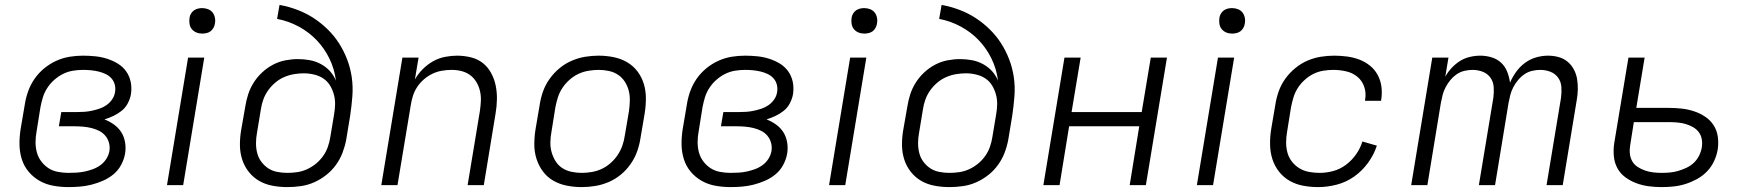

<svg xmlns="http://www.w3.org/2000/svg" viewBox="-20 -755 7140 783"><path d="M259 8Q228 8 197.5 2.5Q167 -3 141.5 -17.5Q116 -32 97 -54.5Q78 -77 69 -105.5Q60 -134 59.5 -165Q59 -196 64 -228L81 -328Q85 -355 94.5 -382Q104 -409 120.5 -433Q137 -457 160 -476Q183 -495 209.5 -507Q236 -519 263.5 -523.5Q291 -528 318 -528Q343 -528 368 -525.5Q393 -523 416.5 -515.5Q440 -508 460.5 -495.5Q481 -483 494.5 -464Q508 -445 513 -421Q518 -397 514 -371Q511 -353 501.5 -334.5Q492 -316 476.5 -303.5Q461 -291 443 -282.5Q425 -274 406 -268Q427 -260 445 -247Q463 -234 474.5 -216Q486 -198 490 -175Q494 -152 490 -128Q486 -105 474 -82.5Q462 -60 442.5 -44Q423 -28 400 -18Q377 -8 353.5 -2Q330 4 306 6Q282 8 259 8ZM259 -50Q276 -50 292.5 -51Q309 -52 325.5 -55.5Q342 -59 358.5 -65Q375 -71 389.5 -81.5Q404 -92 413.5 -107Q423 -122 426 -138Q429 -156 424.5 -172.5Q420 -189 409.5 -201.5Q399 -214 384 -221.5Q369 -229 352.5 -233Q336 -237 318.5 -238.5Q301 -240 283 -240H220L230 -298H293Q308 -298 323.5 -299Q339 -300 355 -303.5Q371 -307 386 -312Q401 -317 414.5 -326.5Q428 -336 437.5 -350Q447 -364 449 -379Q452 -395 448 -410Q444 -425 434 -436Q424 -447 410 -453.5Q396 -460 381 -463.5Q366 -467 350.5 -468.5Q335 -470 318 -470Q298 -470 277 -466.5Q256 -463 237 -453.5Q218 -444 201.5 -429.5Q185 -415 173 -396.5Q161 -378 155 -358.5Q149 -339 145 -318L129 -218Q125 -197 125 -175Q125 -153 130.5 -133Q136 -113 148.5 -96.5Q161 -80 178 -69Q195 -58 216.5 -54Q238 -50 259 -50Z M661 0 747 -520H813L727 0ZM805 -618Q792 -618 781 -622.5Q770 -627 762.5 -636Q755 -645 753 -657.5Q751 -670 753 -683Q754 -691 759 -699.5Q764 -708 771.5 -713Q779 -718 787.5 -720Q796 -722 804 -722Q817 -722 828.5 -717.5Q840 -713 847 -704Q854 -695 856.5 -682.5Q859 -670 856 -657Q855 -649 850 -640.5Q845 -632 838 -627Q831 -622 822 -620Q813 -618 805 -618Z M1152 8Q1121 8 1091.5 2.5Q1062 -3 1037.5 -17Q1013 -31 995 -53.5Q977 -76 968 -103.5Q959 -131 958.5 -161Q958 -191 963 -222L980 -319Q984 -345 992 -370Q1000 -395 1014.5 -418Q1029 -441 1049.5 -460Q1070 -479 1094 -491.5Q1118 -504 1144 -509Q1170 -514 1195 -514Q1220 -514 1244 -509.5Q1268 -505 1289 -493.5Q1310 -482 1325.5 -465Q1341 -448 1350 -426Q1344 -474 1323.5 -516Q1303 -558 1271.5 -591Q1240 -624 1198.5 -646.5Q1157 -669 1110 -678L1120 -735Q1158 -728 1193.5 -714.5Q1229 -701 1259.5 -681Q1290 -661 1316.5 -635Q1343 -609 1362.5 -578.5Q1382 -548 1395.5 -513Q1409 -478 1414.5 -440Q1420 -402 1417 -362.5Q1414 -323 1408 -283L1392 -186Q1387 -159 1377 -132.5Q1367 -106 1350 -82.5Q1333 -59 1310 -41Q1287 -23 1261 -11.5Q1235 0 1207 4Q1179 8 1152 8ZM1152 -50Q1172 -50 1192.5 -53Q1213 -56 1232.5 -65Q1252 -74 1268.5 -87.5Q1285 -101 1297.5 -118.5Q1310 -136 1317 -156Q1324 -176 1327 -196L1342 -286Q1346 -308 1346.5 -329Q1347 -350 1341.5 -370Q1336 -390 1325.5 -407Q1315 -424 1298.5 -435Q1282 -446 1261 -451Q1240 -456 1219 -456Q1199 -456 1178.5 -452.5Q1158 -449 1138.5 -440.5Q1119 -432 1102.5 -418Q1086 -404 1073.5 -386.5Q1061 -369 1054 -349.5Q1047 -330 1044 -310L1028 -213Q1024 -192 1024 -171Q1024 -150 1029 -130.5Q1034 -111 1046 -95Q1058 -79 1074 -68.5Q1090 -58 1110.5 -54Q1131 -50 1152 -50Z M1535 0 1621 -520H1687L1672 -431Q1685 -454 1704 -473Q1723 -492 1746 -505Q1769 -518 1794.5 -523Q1820 -528 1844 -528Q1873 -528 1901 -521Q1929 -514 1949.5 -497.5Q1970 -481 1983 -457Q1996 -433 2001.5 -406Q2007 -379 2006.5 -350Q2006 -321 2001 -292L1953 0H1887L1937 -302Q1940 -322 1941 -343Q1942 -364 1937.5 -383.5Q1933 -403 1923 -420Q1913 -437 1897.5 -448.5Q1882 -460 1862.5 -465Q1843 -470 1822 -470Q1802 -470 1782 -466.5Q1762 -463 1744 -454.5Q1726 -446 1709.5 -432Q1693 -418 1681.5 -400.5Q1670 -383 1664 -364Q1658 -345 1655 -325L1601 0Z M2352 8Q2321 8 2291 2Q2261 -4 2236 -18.5Q2211 -33 2194 -56Q2177 -79 2168 -107Q2159 -135 2159 -166Q2159 -197 2164 -228L2181 -328Q2185 -355 2194.5 -382Q2204 -409 2221.5 -433.5Q2239 -458 2262 -477Q2285 -496 2312 -507.5Q2339 -519 2366.5 -523.5Q2394 -528 2421 -528Q2452 -528 2482 -522Q2512 -516 2537 -501.5Q2562 -487 2579.5 -464Q2597 -441 2605.5 -413Q2614 -385 2614 -354Q2614 -323 2609 -292L2592 -192Q2588 -165 2578.5 -138Q2569 -111 2552 -86.5Q2535 -62 2512 -43Q2489 -24 2462 -12.5Q2435 -1 2407 3.5Q2379 8 2352 8ZM2352 -50Q2372 -50 2393 -53.5Q2414 -57 2433.5 -66Q2453 -75 2470 -90Q2487 -105 2499 -123Q2511 -141 2518 -161Q2525 -181 2528 -202L2545 -302Q2548 -323 2548.5 -344.5Q2549 -366 2544 -385.5Q2539 -405 2528 -422Q2517 -439 2500.5 -450Q2484 -461 2463.5 -465.5Q2443 -470 2422 -470Q2402 -470 2380.5 -466.5Q2359 -463 2339.5 -454Q2320 -445 2303 -430Q2286 -415 2274 -397Q2262 -379 2255.5 -359Q2249 -339 2245 -318L2229 -218Q2225 -197 2224.5 -175.5Q2224 -154 2229.5 -134.5Q2235 -115 2245.5 -98Q2256 -81 2272.5 -70Q2289 -59 2310 -54.5Q2331 -50 2352 -50Z M2959 8Q2928 8 2897.5 2.5Q2867 -3 2841.5 -17.5Q2816 -32 2797 -54.5Q2778 -77 2769 -105.5Q2760 -134 2759.5 -165Q2759 -196 2764 -228L2781 -328Q2785 -355 2794.5 -382Q2804 -409 2820.5 -433Q2837 -457 2860 -476Q2883 -495 2909.5 -507Q2936 -519 2963.5 -523.5Q2991 -528 3018 -528Q3043 -528 3068 -525.5Q3093 -523 3116.5 -515.5Q3140 -508 3160.5 -495.5Q3181 -483 3194.5 -464Q3208 -445 3213 -421Q3218 -397 3214 -371Q3211 -353 3201.5 -334.5Q3192 -316 3176.5 -303.5Q3161 -291 3143 -282.5Q3125 -274 3106 -268Q3127 -260 3145 -247Q3163 -234 3174.5 -216Q3186 -198 3190 -175Q3194 -152 3190 -128Q3186 -105 3174 -82.5Q3162 -60 3142.5 -44Q3123 -28 3100 -18Q3077 -8 3053.5 -2Q3030 4 3006 6Q2982 8 2959 8ZM2959 -50Q2976 -50 2992.5 -51Q3009 -52 3025.5 -55.5Q3042 -59 3058.5 -65Q3075 -71 3089.5 -81.5Q3104 -92 3113.5 -107Q3123 -122 3126 -138Q3129 -156 3124.5 -172.5Q3120 -189 3109.5 -201.5Q3099 -214 3084 -221.5Q3069 -229 3052.5 -233Q3036 -237 3018.5 -238.5Q3001 -240 2983 -240H2920L2930 -298H2993Q3008 -298 3023.5 -299Q3039 -300 3055 -303.5Q3071 -307 3086 -312Q3101 -317 3114.5 -326.5Q3128 -336 3137.5 -350Q3147 -364 3149 -379Q3152 -395 3148 -410Q3144 -425 3134 -436Q3124 -447 3110 -453.5Q3096 -460 3081 -463.5Q3066 -467 3050.5 -468.5Q3035 -470 3018 -470Q2998 -470 2977 -466.5Q2956 -463 2937 -453.5Q2918 -444 2901.5 -429.5Q2885 -415 2873 -396.5Q2861 -378 2855 -358.5Q2849 -339 2845 -318L2829 -218Q2825 -197 2825 -175Q2825 -153 2830.5 -133Q2836 -113 2848.5 -96.5Q2861 -80 2878 -69Q2895 -58 2916.5 -54Q2938 -50 2959 -50Z M3361 0 3447 -520H3513L3427 0ZM3505 -618Q3492 -618 3481 -622.5Q3470 -627 3462.5 -636Q3455 -645 3453 -657.5Q3451 -670 3453 -683Q3454 -691 3459 -699.5Q3464 -708 3471.5 -713Q3479 -718 3487.5 -720Q3496 -722 3504 -722Q3517 -722 3528.5 -717.5Q3540 -713 3547 -704Q3554 -695 3556.5 -682.5Q3559 -670 3556 -657Q3555 -649 3550 -640.5Q3545 -632 3538 -627Q3531 -622 3522 -620Q3513 -618 3505 -618Z M3852 8Q3821 8 3791.5 2.5Q3762 -3 3737.5 -17Q3713 -31 3695 -53.5Q3677 -76 3668 -103.5Q3659 -131 3658.5 -161Q3658 -191 3663 -222L3680 -319Q3684 -345 3692 -370Q3700 -395 3714.5 -418Q3729 -441 3749.5 -460Q3770 -479 3794 -491.5Q3818 -504 3844 -509Q3870 -514 3895 -514Q3920 -514 3944 -509.5Q3968 -505 3989 -493.5Q4010 -482 4025.5 -465Q4041 -448 4050 -426Q4044 -474 4023.5 -516Q4003 -558 3971.5 -591Q3940 -624 3898.5 -646.5Q3857 -669 3810 -678L3820 -735Q3858 -728 3893.5 -714.5Q3929 -701 3959.5 -681Q3990 -661 4016.5 -635Q4043 -609 4062.5 -578.5Q4082 -548 4095.5 -513Q4109 -478 4114.5 -440Q4120 -402 4117 -362.5Q4114 -323 4108 -283L4092 -186Q4087 -159 4077 -132.5Q4067 -106 4050 -82.5Q4033 -59 4010 -41Q3987 -23 3961 -11.5Q3935 0 3907 4Q3879 8 3852 8ZM3852 -50Q3872 -50 3892.5 -53Q3913 -56 3932.5 -65Q3952 -74 3968.5 -87.5Q3985 -101 3997.5 -118.5Q4010 -136 4017 -156Q4024 -176 4027 -196L4042 -286Q4046 -308 4046.5 -329Q4047 -350 4041.5 -370Q4036 -390 4025.5 -407Q4015 -424 3998.5 -435Q3982 -446 3961 -451Q3940 -456 3919 -456Q3899 -456 3878.5 -452.5Q3858 -449 3838.5 -440.5Q3819 -432 3802.5 -418Q3786 -404 3773.5 -386.5Q3761 -369 3754 -349.5Q3747 -330 3744 -310L3728 -213Q3724 -192 3724 -171Q3724 -150 3729 -130.5Q3734 -111 3746 -95Q3758 -79 3774 -68.5Q3790 -58 3810.5 -54Q3831 -50 3852 -50Z M4235 0 4321 -520H4387L4350 -298H4636L4673 -520H4739L4653 0H4587L4626 -240H4340L4301 0Z M4861 0 4947 -520H5013L4927 0ZM5005 -618Q4992 -618 4981 -622.5Q4970 -627 4962.5 -636Q4955 -645 4953 -657.5Q4951 -670 4953 -683Q4954 -691 4959 -699.5Q4964 -708 4971.5 -713Q4979 -718 4987.5 -720Q4996 -722 5004 -722Q5017 -722 5028.5 -717.5Q5040 -713 5047 -704Q5054 -695 5056.5 -682.5Q5059 -670 5056 -657Q5055 -649 5050 -640.5Q5045 -632 5038 -627Q5031 -622 5022 -620Q5013 -618 5005 -618Z M5356 8Q5325 8 5295 2.5Q5265 -3 5239.5 -17.5Q5214 -32 5196 -55Q5178 -78 5169 -106Q5160 -134 5159.5 -165.5Q5159 -197 5164 -228L5181 -328Q5185 -355 5194.5 -382Q5204 -409 5221 -433Q5238 -457 5261.5 -476.5Q5285 -496 5311.5 -507.5Q5338 -519 5366 -523.5Q5394 -528 5421 -528Q5447 -528 5473.5 -524.5Q5500 -521 5523.5 -512Q5547 -503 5566.5 -487.5Q5586 -472 5598 -450Q5610 -428 5613.5 -402.5Q5617 -377 5613 -350L5612 -344H5547V-348Q5552 -376 5543.5 -401Q5535 -426 5515.5 -442Q5496 -458 5470 -464Q5444 -470 5417 -470Q5397 -470 5376 -466.5Q5355 -463 5336 -453.5Q5317 -444 5300.5 -429Q5284 -414 5272.5 -396Q5261 -378 5255 -358Q5249 -338 5245 -318L5229 -218Q5225 -196 5225 -174Q5225 -152 5230.5 -132Q5236 -112 5249 -95.5Q5262 -79 5279.5 -68.5Q5297 -58 5318 -54Q5339 -50 5362 -50Q5389 -50 5417 -57.5Q5445 -65 5469 -83Q5493 -101 5510.5 -126Q5528 -151 5536 -178L5595 -161Q5583 -124 5559 -91Q5535 -58 5502.5 -35Q5470 -12 5431.5 -2Q5393 8 5356 8Z M5735 0 5821 -520H5887L5874 -442Q5884 -461 5900 -478Q5916 -495 5934.5 -506.5Q5953 -518 5974.5 -523Q5996 -528 6017 -528Q6041 -528 6063.5 -521Q6086 -514 6102 -499Q6118 -484 6126.5 -462.5Q6135 -441 6138 -418Q6148 -441 6163 -462Q6178 -483 6199 -498.5Q6220 -514 6244.5 -521Q6269 -528 6293 -528Q6315 -528 6335.5 -522.5Q6356 -517 6372 -504Q6388 -491 6398 -472.5Q6408 -454 6411.5 -433Q6415 -412 6414.5 -390Q6414 -368 6410 -346L6353 0H6287L6346 -356Q6349 -378 6347.5 -400Q6346 -422 6334 -438.5Q6322 -455 6302.5 -462.5Q6283 -470 6261 -470Q6245 -470 6228 -466Q6211 -462 6196.5 -452Q6182 -442 6170.5 -428Q6159 -414 6151 -398.5Q6143 -383 6139 -367Q6135 -351 6132 -335L6077 0H6011L6070 -356Q6073 -378 6071.5 -400Q6070 -422 6058 -438.5Q6046 -455 6026.5 -462.5Q6007 -470 5985 -470Q5969 -470 5952 -466Q5935 -462 5920.5 -452Q5906 -442 5894.5 -428Q5883 -414 5875 -398.5Q5867 -383 5863 -367Q5859 -351 5856 -335L5801 0Z M6756 8Q6729 8 6703 4.5Q6677 1 6653 -8Q6629 -17 6608.5 -32Q6588 -47 6576 -69Q6564 -91 6561.5 -117.5Q6559 -144 6563 -171L6621 -520H6687L6653 -315H6786Q6813 -315 6839 -312Q6865 -309 6889 -301Q6913 -293 6934 -279Q6955 -265 6968.5 -244Q6982 -223 6985.5 -197Q6989 -171 6985 -145Q6981 -121 6970 -97.5Q6959 -74 6941 -55.5Q6923 -37 6900 -24.5Q6877 -12 6853 -4.5Q6829 3 6804.5 5.5Q6780 8 6756 8ZM6756 -50Q6773 -50 6790 -51.5Q6807 -53 6824 -58Q6841 -63 6858 -71Q6875 -79 6888 -91.5Q6901 -104 6909 -120Q6917 -136 6920 -153Q6923 -171 6920 -187.5Q6917 -204 6907.5 -216.5Q6898 -229 6883.5 -237Q6869 -245 6853.5 -249.5Q6838 -254 6820.5 -255.5Q6803 -257 6786 -257H6643L6628 -162Q6625 -144 6627 -127Q6629 -110 6637 -96.5Q6645 -83 6659 -74Q6673 -65 6689 -59.5Q6705 -54 6722 -52Q6739 -50 6756 -50Z"/></svg>

Font: Iosevka Aile Light
Style: Italic
Weight: 300
Italic angle: -9°
Designer: Belleve Invis
Foundry: Belleve Invis
Version: Version 31.1.0; ttfautohint (v1.8.4)